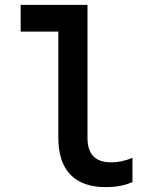

<svg xmlns="http://www.w3.org/2000/svg" viewBox="-20 -760 640 790"><path d="M340 -193V-740H65V-630H220V-193C220 -60 287 10 415 10C456 10 495 3 525 -11V-111C496 -98 466 -92 438 -92C372 -92 340 -125 340 -193Z"/></svg>

Font: CommitMono
Style: Bold
Weight: 700
Monospace: yes
Designer: Eigil Nikolajsen
Foundry: Eigil Nikolajsen
Version: Version 1.143